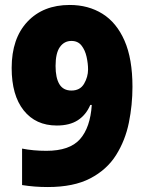

<svg xmlns="http://www.w3.org/2000/svg" viewBox="-20 -744 584 774"><path d="M173 10Q145 10 119.5 8Q94 6 69 2V-145Q114 -136 167 -136Q261 -136 302.5 -183Q344 -230 350 -321H344Q327 -281 294 -259.5Q261 -238 209 -238Q124 -238 75.5 -299Q27 -360 27 -470Q27 -589 90.5 -656.5Q154 -724 261 -724Q336 -724 393 -688.5Q450 -653 482 -580Q514 -507 514 -394Q514 -321 499.5 -249.5Q485 -178 448 -119Q411 -60 344 -25Q277 10 173 10ZM268 -379Q303 -379 319 -406.5Q335 -434 335 -464Q335 -488 329 -515Q323 -542 308.5 -560.5Q294 -579 268 -579Q239 -579 221.5 -554.5Q204 -530 204 -478Q204 -430 219.5 -404.5Q235 -379 268 -379Z"/></svg>

Font: Noto Sans Malayalam SemiCondensed Black
Style: Regular
Weight: 900
Width: 4
Designer: Jelle Bosma - Monotype Design Team
Foundry: Monotype Imaging Inc.
Version: Version 2.104; ttfautohint (v1.8.4.7-5d5b)